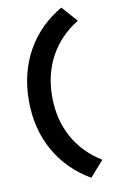

<svg xmlns="http://www.w3.org/2000/svg" viewBox="-101 -766 614 1036"><g transform="rotate(-10 206.0 -248.0)"><path d="M312.3 218.7Q187 145.3 119.8 25.4Q52.6 -94.6 52.6 -247.6Q52.6 -400.6 119.8 -520.9Q187 -641.1 312.3 -713.6L387.8 -628.5Q286.6 -566.1 233.3 -468.8Q180.1 -371.4 180.1 -247.6Q180.1 -124.4 233.3 -26.6Q286.6 71.2 387.8 133.4Z"/></g></svg>

Font: Red Hat Display VF
Style: Regular
Weight: 300
Designer: Pentagram, MCKL
Foundry: Pentagram, MCKL
Version: Version 1.023